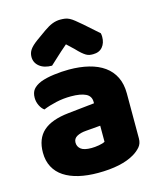

<svg xmlns="http://www.w3.org/2000/svg" viewBox="-114 -826 771 924"><g transform="rotate(-15 272.0 -364.0)"><path d="M260 -108Q277 -108 297.5 -111.5Q318 -115 328 -121V-201L256 -195Q228 -193 210 -183Q192 -173 192 -153Q192 -133 207.5 -120.5Q223 -108 260 -108ZM252 -501Q306 -501 350.5 -490Q395 -479 426.5 -456.5Q458 -434 475 -399.5Q492 -365 492 -318V-94Q492 -68 477.5 -51.5Q463 -35 443 -23Q378 16 260 16Q207 16 164.5 6Q122 -4 91.5 -24Q61 -44 44.5 -75Q28 -106 28 -147Q28 -216 69 -253Q110 -290 196 -299L327 -313V-320Q327 -349 301.5 -361.5Q276 -374 228 -374Q190 -374 154 -366Q118 -358 89 -346Q76 -355 67 -373.5Q58 -392 58 -412Q58 -438 70.5 -453.5Q83 -469 109 -480Q138 -491 177.5 -496Q217 -501 252 -501ZM270 -622Q236 -593 217 -575Q198 -557 179 -540Q140 -540 117 -558.5Q94 -577 94 -606Q94 -626 105 -642Q116 -658 142 -677L191 -712Q215 -729 234.5 -736.5Q254 -744 274 -744Q287 -744 297.5 -742.5Q308 -741 319 -735.5Q330 -730 343 -719.5Q356 -709 376 -692L446 -630Q447 -625 447.5 -621Q448 -617 448 -612Q448 -581 431.5 -561.5Q415 -542 384 -542Q374 -542 366 -543.5Q358 -545 349.5 -550Q341 -555 330 -564.5Q319 -574 304 -590Z"/></g></svg>

Font: Baloo Paaji
Style: Regular
Weight: 400
Designer: Shuchita Grover and Ek Type
Foundry: Ek Type
Version: Version 1.007;PS 1.000;hotconv 1.0.88;makeotf.lib2.5.647800